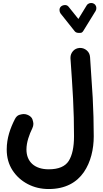

<svg xmlns="http://www.w3.org/2000/svg" viewBox="-20 -973 678 1269"><path d="M601.1 -948.2C595.7 -951.7 589.8 -953.1 583.5 -953.1C577.6 -953.1 562.5 -952.6 552.7 -937L498 -847.7L434.6 -926.8C423.3 -941.9 410.6 -939.5 407.2 -939.5C399.4 -939.5 392.6 -937 386.2 -932.6C371.1 -920.9 373.5 -908.2 373.5 -904.8C373.5 -897 376 -890.1 380.4 -883.8L474.1 -766.1C480 -758.8 489.3 -755.4 502 -755.4C502.4 -755.4 505.9 -755.4 512.7 -755.9C519.5 -755.9 525.4 -760.3 530.8 -769L611.8 -900.4C615.2 -905.8 616.7 -912.1 616.7 -918.5C616.7 -923.8 616.7 -938.5 601.1 -948.2ZM24.4 15.1C24.4 67.4 37.1 112.8 62.5 152.3C87.9 191.4 121.6 221.7 163.6 243.7C205.6 265.6 251.5 276.4 301.8 276.4C412.6 276.4 487.3 232.4 533.7 165.5C580.1 98.6 599.6 12.2 599.6 -72.3C599.6 -158.2 597.2 -243.2 592.8 -327.1C587.9 -411.1 582 -500.5 575.2 -595.7C573.7 -613.8 566.9 -628.4 553.7 -639.6C540.5 -650.9 525.9 -656.2 509.8 -656.2H505.9C487.8 -654.8 473.6 -647.9 462.4 -635.3C451.2 -622.1 445.8 -607.9 445.8 -592.3V-586.9C452.6 -491.7 458.5 -403.3 462.9 -320.8C467.3 -238.3 469.2 -155.3 469.2 -72.3C469.2 -0.5 457.5 53.7 434.1 90.8C410.6 127.4 366.7 146 301.8 146C208.5 146 154.8 95.7 154.8 15.1C154.8 -33.2 173.8 -84.5 193.8 -125.5C198.2 -134.8 200.7 -144.5 200.7 -154.3C200.7 -161.1 198.7 -170.9 194.8 -183.1C190.9 -195.3 181.2 -205.1 165 -212.9C155.8 -217.3 146 -219.2 136.7 -219.2C129.4 -219.2 120.1 -217.3 107.9 -213.9C95.7 -210 85.4 -200.2 77.6 -184.1C48.8 -127 24.4 -61.5 24.4 15.1Z"/></svg>

Font: Mikhak
Style: Bold
Weight: 700
Designer: Amin Abedi
Version: Version 3.2